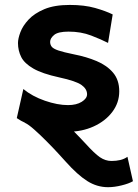

<svg xmlns="http://www.w3.org/2000/svg" viewBox="-20 -528 565 787"><path d="M502.4 114.7 524.9 214.8Q508.3 224.6 478.5 231.9Q448.7 239.3 422.9 239.3Q377.4 239.3 337.4 213.9Q297.4 188.5 249.5 134.8Q240.2 124.5 219 101.3Q197.8 78.1 171.6 51.8Q145.5 25.4 121.3 3.9Q97.2 -17.6 82.5 -24.4L178.2 -86.9Q191.4 -78.1 213.1 -58.1Q234.9 -38.1 258.5 -14.2Q282.2 9.8 302 30.3Q321.8 50.8 330.6 60.5Q367.2 101.1 389.6 116.5Q412.1 131.8 437 131.8Q456.5 131.8 472.9 127.9Q489.3 124 502.4 114.7ZM441.9 -468.8 422.9 -352.1Q395.5 -366.2 353.8 -382.3Q312 -398.4 261.2 -398.4Q218.3 -398.4 201.9 -384.8Q185.5 -371.1 185.5 -356.4Q185.5 -344.7 192.1 -336.4Q198.7 -328.1 219.5 -321Q240.2 -314 283.2 -305.2Q334 -295.4 376.2 -277.6Q418.5 -259.8 443.6 -230Q468.8 -200.2 468.8 -153.8Q468.8 -106.9 440.4 -69.3Q412.1 -31.7 364 -9.8Q315.9 12.2 256.3 12.2Q190.9 12.2 135.7 -4.6Q80.6 -21.5 48.8 -43.9L75.7 -163.1Q111.8 -133.3 163.8 -115.2Q215.8 -97.2 258.8 -97.2Q293.5 -97.2 315.2 -110.8Q336.9 -124.5 336.9 -141.6Q336.9 -163.1 314.5 -179.4Q292 -195.8 222.2 -210.9Q152.8 -226.1 116.5 -247.1Q80.1 -268.1 66.9 -294.4Q53.7 -320.8 53.7 -351.6Q53.7 -369.6 63.5 -395.8Q73.2 -421.9 96.9 -447.5Q120.6 -473.1 161.9 -490.5Q203.1 -507.8 266.1 -507.8Q325.7 -507.8 369.6 -495.4Q413.6 -482.9 441.9 -468.8Z"/></svg>

Font: Andika
Style: Bold
Weight: 700
Designer: Victor Gaultney, Annie Olsen, Julie Remington, Don Collingsworth, Eric Hays, Becca Hirsbrunner
Foundry: SIL International
Version: Version 6.101